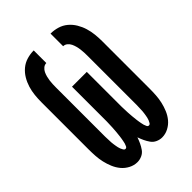

<svg xmlns="http://www.w3.org/2000/svg" viewBox="-218 -831 936 936"><g transform="rotate(-45 250.0 -363.5)"><path d="M335 8Q319 8 303.5 1Q288 -6 278.5 -19.5Q269 -33 262 -48Q255 -63 250 -78Q245 -63 238 -48Q231 -33 221.5 -19.5Q212 -6 196.5 1Q181 8 165 8Q142 8 121 -3Q100 -14 85.5 -31.5Q71 -49 62 -70.5Q53 -92 48 -114Q43 -136 41.5 -159Q40 -182 40 -205V-530Q40 -554 42.5 -578Q45 -602 52 -625Q59 -648 71.5 -669Q84 -690 102.5 -705.5Q121 -721 144.5 -728Q168 -735 192 -735V-648Q180 -648 170.5 -640Q161 -632 156 -621.5Q151 -611 148 -599.5Q145 -588 143.5 -576.5Q142 -565 141.5 -553.5Q141 -542 141 -530V-205Q141 -198 141 -191.5Q141 -185 141.5 -178Q142 -171 142 -164.5Q142 -158 142.5 -151Q143 -144 144 -137.5Q145 -131 146 -124.5Q147 -118 148.5 -111.5Q150 -105 152.5 -98.5Q155 -92 159 -85.5Q163 -79 169 -79Q176 -79 179.5 -86Q183 -93 185 -100Q187 -107 188 -113.5Q189 -120 190.5 -127Q192 -134 192.5 -141Q193 -148 194 -155Q195 -162 195.5 -169Q196 -176 196.5 -183Q197 -190 197.5 -197Q198 -204 198 -210.5Q198 -217 198.5 -224Q199 -231 199 -238Q199 -245 199 -252Q199 -259 199 -266Q199 -273 199 -280Q199 -287 199 -294V-478H301V-294Q301 -287 301 -280Q301 -273 301 -266Q301 -259 301 -252Q301 -245 301 -238Q301 -231 301.5 -224Q302 -217 302 -210.5Q302 -204 302.5 -197Q303 -190 303.5 -183Q304 -176 304.5 -169Q305 -162 306 -155Q307 -148 307.5 -141Q308 -134 309.5 -127Q311 -120 312 -113.5Q313 -107 315 -100Q317 -93 320.5 -86Q324 -79 331 -79Q337 -79 341 -85.5Q345 -92 347.5 -98.5Q350 -105 351.5 -111.5Q353 -118 354 -124.5Q355 -131 356 -137.5Q357 -144 357.5 -151Q358 -158 358 -164.5Q358 -171 358.5 -178Q359 -185 359 -191.5Q359 -198 359 -205V-530Q359 -542 358.5 -553.5Q358 -565 356.5 -576.5Q355 -588 352 -599.5Q349 -611 344 -621.5Q339 -632 329.5 -640Q320 -648 308 -648V-735Q332 -735 355.5 -728Q379 -721 397.5 -705.5Q416 -690 428.5 -669Q441 -648 448 -625Q455 -602 457.5 -578Q460 -554 460 -530V-205Q460 -182 458.5 -159Q457 -136 452 -114Q447 -92 438 -70.5Q429 -49 414.5 -31.5Q400 -14 379 -3Q358 8 335 8Z"/></g></svg>

Font: Iosevka Gothic
Style: Bold
Weight: 700
Monospace: yes
Designer: Belleve Invis
Foundry: Belleve Invis
Version: Version 15.5.1; ttfautohint (v1.8.4)